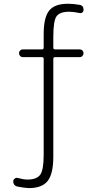

<svg xmlns="http://www.w3.org/2000/svg" viewBox="-20 -760 540 1011"><path d="M73.2 222.7Q49.8 217.8 49.8 194.3Q49.8 186.5 57.1 180.7Q64.5 174.8 72.3 176.8Q104.5 185.5 124 185.5Q172.9 185.5 191.4 160.6Q210 135.7 210 54.7V-450.2Q210 -459 201.2 -459H99.6Q91.8 -459 85.9 -465.3Q80.1 -471.7 80.1 -480Q80.1 -488.3 85.9 -494.1Q91.8 -500 99.6 -500H201.2Q210 -500 210 -508.8V-580.1Q210 -668 238.8 -704.1Q267.6 -740.2 337.9 -740.2Q368.2 -740.2 399.4 -734.4Q420.9 -730.5 419.9 -707Q419.9 -699.2 413.6 -694.3Q407.2 -689.5 399.4 -691.4Q366.2 -698.2 344.7 -698.2Q294.9 -698.2 277.8 -674.3Q260.7 -650.4 260.7 -565.4V-508.8Q260.7 -500 269.5 -500H400.4Q408.2 -500 414.1 -494.1Q419.9 -488.3 419.9 -480Q419.9 -471.7 414.1 -465.3Q408.2 -459 400.4 -459H269.5Q260.7 -459 260.7 -450.2V65.4Q260.7 155.3 231 192.9Q201.2 230.5 131.8 230.5Q108.4 229.5 73.2 222.7Z"/></svg>

Font: Rounded Mgen+ 1mn light
Style: Regular
Weight: 200
Designer: [Source Han Sans]
Ryoko NISHIZUKA  (kana & ideographs); Paul D. Hunt (Latin, Greek & Cyrillic); Wenlong ZHANG  (bopomofo
Version: Version 1.059.20150602